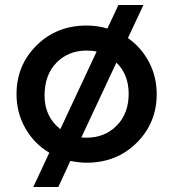

<svg xmlns="http://www.w3.org/2000/svg" viewBox="-20 -642 692 767"><path d="M326 8Q298 8 261 1L213 105H113L177 -32Q116 -68 81 -130Q46 -192 46 -266Q46 -381 126 -460.5Q206 -540 326 -540Q370 -540 409 -528L453 -622H553L491 -490Q545 -452 575.5 -393.5Q606 -335 606 -266Q606 -151 526 -71.5Q446 8 326 8ZM221 -126 366 -436Q349 -440 326 -440Q253 -440 205.5 -391.5Q158 -343 158 -259.5Q158 -176 221 -126ZM326 -92Q399 -92 446.5 -140.5Q494 -189 494 -267Q494 -345 445 -392L305 -93Q312 -92 326 -92Z"/></svg>

Font: Montserrat Alternates
Style: Regular
Weight: 400
Designer: Julieta Ulanovsky
Foundry: Julieta Ulanovsky
Version: Version 2.001